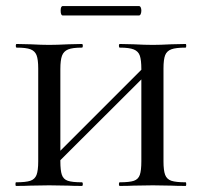

<svg xmlns="http://www.w3.org/2000/svg" viewBox="-20 -613 665 633"><path d="M375 -456Q372 -456 372 -462Q372 -468 375 -468L420 -467Q458 -465 484 -465Q507 -465 545 -467L592 -468Q594 -468 594 -462Q594 -456 592 -456Q560 -456 545 -450.5Q530 -445 524.5 -431Q519 -417 519 -387V-81Q519 -51 524.5 -36.5Q530 -22 545 -17Q560 -12 592 -12Q594 -12 594 -6Q594 0 592 0Q562 0 545 -1L484 -2L420 -1Q404 0 375 0Q372 0 372 -6Q372 -12 375 -12Q407 -12 421.5 -17Q436 -22 441 -36.5Q446 -51 446 -81V-385Q446 -415 441 -429.5Q436 -444 421 -450Q406 -456 375 -456ZM132 -69 479 -416 495 -400 147 -53ZM35 -456Q32 -456 32 -462Q32 -468 35 -468L80 -467Q118 -465 142 -465Q166 -465 206 -467L250 -468Q253 -468 253 -462Q253 -456 250 -456Q219 -456 204.5 -450Q190 -444 184.5 -429.5Q179 -415 179 -385V-81Q179 -51 184 -36.5Q189 -22 203.5 -17Q218 -12 250 -12Q253 -12 253 -6Q253 0 250 0Q221 0 205 -1L142 -2L80 -1Q63 0 33 0Q31 0 31 -6Q31 -12 33 -12Q65 -12 80 -17Q95 -22 100.5 -36.5Q106 -51 106 -81V-387Q106 -417 100.5 -431Q95 -445 80.5 -450.5Q66 -456 35 -456ZM180 -578Q180 -593 187 -593H438Q442 -593 444 -588.5Q446 -584 446 -578Q446 -572 444 -567Q442 -562 438 -562H187Q180 -562 180 -578Z"/></svg>

Font: Cormorant SC Medium
Style: Regular
Weight: 500
Designer: Christian Thalmann (Catharsis Fonts)
Foundry: Catharsis Fonts
Version: Version 4.000